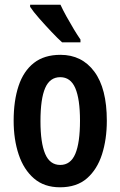

<svg xmlns="http://www.w3.org/2000/svg" viewBox="-20 -786 512 816"><path d="M434 -273Q434 -194 413.5 -130Q393 -66 349.5 -28Q306 10 235 10Q168 10 124.5 -27.5Q81 -65 59.5 -129Q38 -193 38 -273Q38 -358 59 -421Q80 -484 124 -518.5Q168 -553 237 -553Q328 -553 381 -481.5Q434 -410 434 -273ZM152 -271Q152 -179 172 -132Q192 -85 236 -85Q280 -85 300 -132Q320 -179 320 -273Q320 -365 300 -411.5Q280 -458 236 -458Q192 -458 172 -412Q152 -366 152 -271ZM237 -766Q247 -744 262.5 -716Q278 -688 294 -661.5Q310 -635 322 -618V-606H244Q226 -622 199 -650.5Q172 -679 146.5 -708Q121 -737 108 -757V-766Z"/></svg>

Font: Noto Sans Devanagari UI ExtraCondensed SemiBold
Style: Regular
Weight: 600
Width: 2
Designer: Jelle Bosma - Monotype Design Team
Foundry: Monotype Imaging Inc.
Version: Version 2.004; ttfautohint (v1.8.4.7-5d5b)